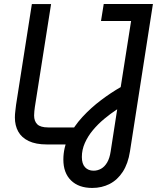

<svg xmlns="http://www.w3.org/2000/svg" viewBox="-20 -720 789 957"><path d="M214 0Q158.6 0 123.1 -17Q87.6 -34 70.9 -64.2Q54.2 -94.4 54.2 -134.4Q54.2 -149.8 56.5 -167.5Q58.8 -185.2 60.2 -198.4L138.8 -699.6H234.6L153.8 -186.8Q152.4 -177.4 151.2 -165.8Q150 -154.2 150 -144.4Q150 -116.2 165.8 -100.5Q181.6 -84.8 220.6 -84.8H378L364.4 0ZM439.8 216.8Q372.2 216.8 334 179.3Q295.8 141.8 295.8 75.4Q295.8 16 322.1 -37.5Q348.4 -91 391 -137.1Q433.6 -183.2 484 -221.1Q534.4 -259 581.6 -285.8L633.4 -615.2H483.4L497 -700H742.2L627.8 34.8Q618.4 95.4 592.1 136Q565.8 176.6 526.7 196.7Q487.6 216.8 439.8 216.8ZM446.4 130.8Q466.4 130.8 484 120.9Q501.6 111 514 89.9Q526.4 68.8 531.4 36L564.2 -175.4Q530.8 -153.6 499.2 -127.2Q467.6 -100.8 442.7 -70.8Q417.8 -40.8 402.9 -7.1Q388 26.6 388 62.6Q388 96.6 404 113.7Q420 130.8 446.4 130.8Z"/></svg>

Font: MuseoModerno Thin
Style: Italic
Weight: 100
Italic angle: -9°
Designer: Pablo Cosgaya, Héctor Gatti, Marcela Romero, and the Authors of The MuseoModerno Project.
Foundry: Omnibus-Type Team
Version: Version 1.003